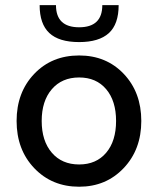

<svg xmlns="http://www.w3.org/2000/svg" viewBox="-20 -717 614 746"><path d="M287.5 8.5Q182 8.5 113.2 -63.5Q44.5 -135.5 44.5 -247Q44.5 -358 112.8 -429.8Q181 -501.5 287.5 -501.5Q393 -501.5 461 -429.8Q529 -358 529 -247Q529 -136 460.5 -63.8Q392 8.5 287.5 8.5ZM134 -697H197.5Q197.5 -611 287.5 -611Q377.5 -611 377.5 -697H441Q441 -623 402.8 -588.2Q364.5 -553.5 287.5 -553.5Q209 -553.5 171.5 -588.8Q134 -624 134 -697ZM287.5 -78Q354 -78 392.5 -123.5Q431 -169 431 -247Q431 -325 392.5 -370.5Q354 -416 287.5 -416Q220.5 -416 181.2 -370.2Q142 -324.5 142 -247Q142 -169.5 181.2 -123.8Q220.5 -78 287.5 -78Z"/></svg>

Font: HK Grotesk Medium
Style: Regular
Weight: 500
Designer: Alfredo Marco Pradil
Foundry: Hanken Design Co.
Version: Version 3.001;FEAKit 1.0